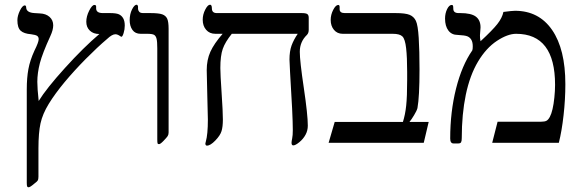

<svg xmlns="http://www.w3.org/2000/svg" viewBox="-20 -609 2483 819"><path d="M512.2 -500Q512.2 -483.4 507.3 -467.8Q502.4 -452.1 498 -452.1L493.7 -454.1Q481.9 -462.9 472.2 -462.9Q458 -462.9 437 -442.9Q396 -408.2 345.9 -357.7Q295.9 -307.1 255.1 -258.1Q214.4 -209 188 -166Q161.6 -123 152.8 -82.8Q144 -42.5 144 23.9V145Q144 156.2 140.9 161.1Q137.7 166 127 173.8Q108.4 189.9 102.1 189.9Q97.7 189.9 95.9 186.5Q94.2 183.1 94.2 170.9V-228Q94.2 -276.9 101.1 -314.2Q107.9 -351.6 127 -393.1Q145 -429.2 145 -441.9Q145 -451.2 138.7 -455.8Q132.3 -460.4 112.8 -462.9Q82 -465.3 68.1 -478Q54.2 -490.7 54.2 -522.9Q54.2 -541.5 64.9 -563.7Q75.7 -585.9 85.9 -585.9Q91.8 -585.9 91.8 -575.2Q93.8 -555.2 127 -553.2L149.9 -551.8Q175.8 -550.8 191.4 -536.9Q207 -522.9 207 -501Q207 -481.4 194.8 -455.1Q161.1 -381.8 150.1 -339.6Q139.2 -297.4 139.2 -259.8Q139.2 -231 145 -178.2Q177.7 -231.4 257.1 -319.1Q336.4 -406.7 403.8 -463.9Q378.4 -463.9 363.3 -478.3Q348.1 -492.7 348.1 -516.1Q348.1 -539.1 360.4 -563.5Q372.6 -587.9 382.8 -587.9Q390.1 -587.9 390.1 -581.1V-573.2Q390.1 -553.2 418.9 -553.2H449.2Q475.6 -553.2 487.3 -547.9Q499 -542.5 505.6 -530.8Q512.2 -519 512.2 -500Z M699.2 -43.9Q699.2 -34.7 695.1 -28.3Q690.9 -22 677.5 -8.1Q664.1 5.9 658.2 5.9Q653.3 5.9 652.1 2.2Q650.9 -1.5 650.9 -14.2V-402.8Q650.9 -431.2 647.9 -443.4Q645 -455.6 637.5 -460.2Q629.9 -464.8 608.9 -464.8H580.1Q556.6 -464.8 544.9 -481.4Q533.2 -498 533.2 -522.9Q533.2 -548.8 543.2 -568.8Q553.2 -588.9 563 -588.9Q565.4 -588.9 567.1 -585.9Q568.8 -583 568.8 -580.1V-570.8Q568.8 -565.4 573.5 -559.3Q578.1 -553.2 590.8 -553.2H621.1Q656.7 -553.2 671.9 -547.9Q687 -542.5 693.1 -529.5Q699.2 -516.6 699.2 -485.8Z M1296.9 -481.9Q1296.9 -467.8 1289.1 -460Q1258.8 -430.7 1258.8 -388.2Q1258.8 -349.1 1275.9 -234.4Q1293 -119.1 1293 -73.2Q1293 -52.2 1283.4 -34.4Q1273.9 -16.6 1257.1 -2.7Q1240.2 11.2 1231 11.2Q1223.6 11.2 1223.6 0Q1223.6 -5.9 1226.3 -18.6Q1229 -31.2 1229 -54.2Q1229 -114.7 1217.3 -300.8L1214.8 -355Q1214.8 -390.1 1223.6 -414.6Q1232.4 -439 1250 -464.8H968.8Q940.4 -429.7 930.2 -400.4Q919.9 -371.1 919.9 -318.8Q919.9 -292 925.3 -212.4Q930.7 -132.3 930.7 -99.1Q930.7 -68.4 925 -49.8Q919.4 -31.2 898.4 -9.5Q877.4 12.2 862.8 12.2Q856 12.2 856 2.9L857.9 -4.9Q866.7 -35.6 866.7 -99.1L864.3 -199.2L861.8 -310.1Q861.8 -353.5 877.4 -388.2Q893.1 -422.9 929.7 -464.8H898.9Q874 -464.8 859.4 -481.7Q844.7 -498.5 844.7 -524.9Q844.7 -547.4 855.5 -568.1Q866.2 -588.9 876 -588.9Q883.8 -588.9 883.8 -573.2Q883.8 -553.2 904.8 -553.2H1267.1Q1285.2 -553.2 1291 -548.8Q1296.9 -544.4 1296.9 -533.2Z M1787.6 0H1381.8L1407.7 -88.9H1698.7Q1708.5 -119.6 1712.6 -158Q1716.8 -196.3 1716.8 -269V-302.2Q1716.8 -364.3 1712.4 -403.3Q1708 -442.4 1696.5 -453.6Q1685.1 -464.8 1655.8 -464.8H1441.9Q1418.5 -464.8 1404.5 -481.7Q1390.6 -498.5 1390.6 -523.9Q1390.6 -546.4 1401.4 -567.1Q1412.1 -587.9 1422.9 -587.9Q1428.7 -587.9 1428.7 -579.1V-569.8Q1428.7 -553.2 1450.7 -553.2H1667.5Q1709 -553.2 1727.3 -545.7Q1745.6 -538.1 1754.2 -519.8Q1762.7 -501.5 1766.1 -447.3Q1769.5 -393.1 1769.5 -313Q1769.5 -196.3 1760.7 -147.9Q1757.8 -136.7 1746.3 -117.7Q1734.9 -98.6 1726.6 -88.9H1808.6Z M2391.6 -250Q2391.6 -185.1 2384 -117.7Q2376.5 -50.3 2363.8 0H2079.6L2102.5 -89.8H2287.6Q2303.7 -89.8 2311.3 -94Q2318.8 -98.1 2325.4 -110.4Q2332 -122.6 2336.9 -143.6Q2341.8 -164.6 2344.7 -193.1Q2347.7 -221.7 2347.7 -247.1Q2347.7 -464.8 2181.6 -464.8Q2145.5 -464.8 2099.6 -434.6Q2053.7 -404.3 2019 -346.2Q1984.4 -288.1 1967 -205.1Q1949.7 -122.1 1949.7 -20Q1949.7 -7.3 1946.8 -2.2Q1943.8 2.9 1934.6 2.9H1914.6Q1900.4 2.9 1900.4 -18.1Q1900.4 -131.8 1925.3 -231Q1950.2 -330.1 1994.6 -394Q1996.6 -398.9 1996.6 -411.1Q1996.6 -428.7 1990.7 -439Q1984.9 -449.2 1974.1 -453.9Q1963.4 -458.5 1932.6 -460Q1906.7 -460 1892.6 -478.8Q1878.4 -497.6 1878.4 -529.8Q1878.4 -552.2 1887.2 -570.1Q1896 -587.9 1906.7 -587.9Q1910.6 -587.9 1912.1 -585.2Q1913.6 -582.5 1913.6 -571.8Q1913.6 -553.2 1936.5 -553.2H1943.4Q1989.7 -553.2 2009.8 -538.1Q2029.8 -522.9 2029.8 -492.2L2027.3 -458Q2027.3 -444.3 2029.8 -433.1Q2081.1 -480.5 2101.6 -506.6Q2122.1 -532.7 2127.4 -558.1Q2165 -563 2176.8 -563Q2278.8 -563 2335.2 -481Q2391.6 -398.9 2391.6 -250Z"/></svg>

Font: Tinos
Style: Regular
Weight: 400
Designer: Steve Matteson
Foundry: Monotype Imaging Inc.
Version: Version 1.23